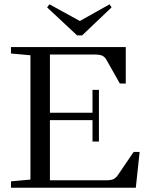

<svg xmlns="http://www.w3.org/2000/svg" viewBox="-20 -885 694 905"><path d="M343.3 -718.3 202.1 -850.1 212.9 -864.7 356.4 -786.1 496.6 -864.7 505.9 -850.1 367.2 -718.3ZM31.7 0V-30.3L123.5 -38.6V-624.5L31.7 -632.8V-663.1H572.8V-491.2H544.9L482.9 -601.1Q474.6 -616.2 462.9 -622.1Q451.2 -627.9 426.3 -627.9H215.3V-353.5H416V-461.4H446.3V-217.8H416V-318.8H215.3V-35.2H480Q503.9 -35.2 515.6 -41Q527.3 -46.9 537.6 -62.5L609.9 -168.9H638.2L620.1 0Z"/></svg>

Font: Elstob 10pt
Style: Regular
Weight: 400
Designer: Peter S. Baker
Version: Version 1.015